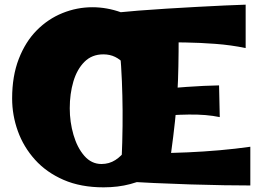

<svg xmlns="http://www.w3.org/2000/svg" viewBox="-20 -790 1120 823"><path d="M424 13Q326 13 252.5 -19Q179 -51 130 -105.5Q81 -160 56.5 -228Q32 -296 32 -368Q32 -464 60.5 -537.5Q89 -611 137.5 -660Q186 -709 248 -734Q310 -759 376 -759Q438 -759 499.5 -737Q561 -715 614 -669L513 -515Q496 -535 473.5 -546Q451 -557 423 -557Q374 -557 342 -525Q310 -493 294.5 -440.5Q279 -388 279 -326Q279 -267 295 -212Q311 -157 341.5 -122Q372 -87 415 -87Q448 -87 474.5 -104Q501 -121 520 -149L634 -40Q591 -15 538.5 -1Q486 13 424 13ZM498 -13Q502 -107 504 -180Q506 -253 505.5 -316.5Q505 -380 502.5 -442Q500 -504 494 -575Q488 -646 479 -736L746 -714Q746 -633 745.5 -568.5Q745 -504 743 -447Q741 -390 736 -331.5Q731 -273 722.5 -204.5Q714 -136 701 -47ZM1053 5Q1008 5 940.5 4Q873 3 795 0.5Q717 -2 640 -5.5Q563 -9 498 -13L549 -131Q596 -131 656.5 -132.5Q717 -134 785 -137Q853 -140 921.5 -146Q990 -152 1053 -161ZM922 -288Q865 -300 789.5 -299Q714 -298 623 -289L622 -401Q702 -412 780 -417.5Q858 -423 919 -424ZM1033 -584Q970 -597 903 -602Q836 -607 773 -608Q710 -609 658 -608Q606 -607 574 -607L479 -736Q517 -740 573.5 -744.5Q630 -749 695 -753Q760 -757 824.5 -760.5Q889 -764 943.5 -766.5Q998 -769 1033 -770Z"/></svg>

Font: Marhey Light
Style: Bold
Weight: 700
Version: Version 1.000